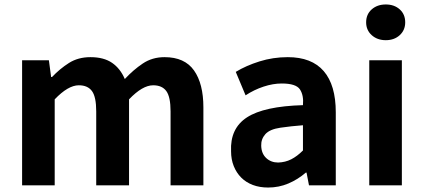

<svg xmlns="http://www.w3.org/2000/svg" viewBox="-20 -830 1899 860"><path d="M79 -560H199L209 -485H213Q248 -522 289 -548Q330 -574 385 -574Q445 -574 482 -548.5Q519 -523 539 -476Q577 -517 619.5 -545.5Q662 -574 717 -574Q807 -574 849 -514.5Q891 -455 891 -349V0H744V-331Q744 -396 725 -422Q706 -448 666 -448Q618 -448 558 -385V0H411V-331Q411 -396 392 -422Q373 -448 333 -448Q285 -448 225 -385V0H79Z M1181 10Q1143 10 1112.5 -1.5Q1082 -13 1060.5 -34.5Q1039 -56 1027 -86Q1015 -116 1015 -152Q1010 -255 1086.5 -304.5Q1163 -354 1337 -359Q1341 -403 1323.5 -429.5Q1306 -456 1242 -456Q1203 -456 1160.5 -442Q1118 -428 1080 -403L1036 -508Q1082 -536 1142.5 -555Q1203 -574 1269 -574Q1376 -574 1430 -511.5Q1484 -449 1484 -327V0H1364L1353 -57H1350Q1314 -26 1271.5 -8Q1229 10 1181 10ZM1226 -102Q1258 -103 1284.5 -116.5Q1311 -130 1337 -156V-269Q1284 -265 1236 -258Q1188 -251 1168.5 -229Q1149 -207 1150 -177Q1151 -142 1172.5 -122Q1194 -102 1226 -102Z M1634 -560H1780V0H1634ZM1708 -650Q1670 -650 1645 -672.5Q1620 -695 1620 -730Q1620 -766 1645 -788Q1670 -810 1708 -810Q1746 -810 1770.5 -788Q1795 -766 1795 -730Q1795 -695 1770.5 -672.5Q1746 -650 1708 -650Z"/></svg>

Font: SpoqaHanSans-Bold
Style: Regular
Weight: 700
Designer: [Spoqa Han Sans] Dong-huui Kim \uAE40 \uB3D9 \uD718   [Noto Sans] Ryoko NISHIZUKA \u897F \u585A \u6DBC \u5B50  (kana & i
Foundry: Spoqa (http://www.spoqa-han-sans.com)
Version: Version 2.000